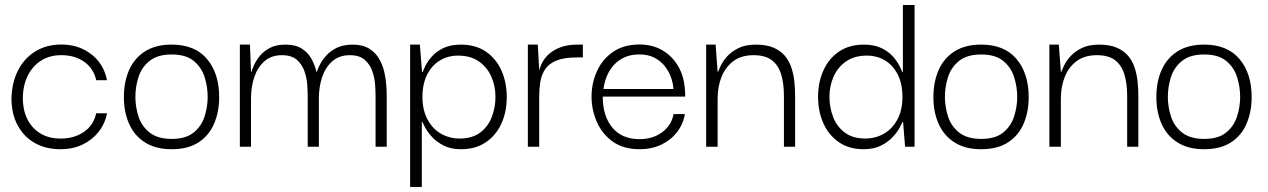

<svg xmlns="http://www.w3.org/2000/svg" viewBox="-20 -583 5037 763"><path d="M220 10Q162.8 10 119.2 -14.2Q75.5 -38.5 50.5 -84.2Q25.5 -130 25.5 -193.3Q27.5 -256.5 52.3 -304.5Q77.2 -352.5 121.2 -379.2Q165.2 -406 222.7 -406Q272.7 -406 310.8 -387.3Q349 -368.7 373.3 -336.9Q397.7 -305.2 405.2 -264.2H362.3Q352.3 -310.7 315 -337.2Q277.7 -363.8 223.5 -363.8Q177.7 -363.8 143.7 -342.4Q109.7 -321 90.6 -282.8Q71.5 -244.7 70.7 -194.5Q70.7 -120.8 111.2 -76.6Q151.8 -32.3 221.3 -32.3Q275 -32.3 313.7 -59Q352.3 -85.7 362.3 -133H405.2Q397.7 -92.3 372.5 -59.9Q347.3 -27.5 308.7 -8.8Q270 10 220 10Z M662.1 10Q599.2 10 556.8 -16.7Q514.5 -43.3 493.4 -90.1Q472.3 -136.8 472.3 -197Q472.3 -258.2 493.4 -305.4Q514.5 -352.5 556.9 -379.2Q599.2 -405.8 662.2 -405.8Q754.2 -405.8 802.6 -348.6Q851 -291.3 851 -196.9Q851 -138.7 830.8 -91.5Q810.7 -44.3 768.9 -17.2Q727.1 10 662.1 10ZM662.1 -31Q718.3 -31 749.2 -56Q780.2 -81 792.8 -119.5Q805.3 -158 805.3 -197.9Q805.3 -238.7 792.8 -277.5Q780.2 -316.3 749.2 -341.4Q718.3 -366.5 662.1 -366.5Q606.8 -366.5 575 -341.4Q543.2 -316.3 530.6 -277.5Q518 -238.7 518 -197.9Q518 -158 530.6 -119.5Q543.2 -81 575 -56Q606.8 -31 662.1 -31Z M933.2 0V-405.7H973.3L977.5 -298H979.5Q982 -307.2 989.7 -324.5Q997.3 -341.8 1012.5 -360.6Q1027.7 -379.3 1052.2 -392.5Q1076.7 -405.7 1114.5 -405.7Q1154.3 -405.7 1179.3 -389.8Q1204.3 -373.8 1217.8 -349.3Q1231.2 -324.8 1237.3 -298H1239.3Q1241.8 -307.3 1250.5 -324.7Q1259.2 -342 1275.3 -360.8Q1291.5 -379.5 1317.5 -392.6Q1343.5 -405.7 1381.5 -405.7Q1421.2 -405.7 1446.7 -390Q1472.2 -374.3 1486.5 -349.5Q1500.8 -324.7 1507.2 -296.8Q1513.5 -269 1515.2 -243.2Q1516.8 -217.5 1516.8 -201.3V0H1472.5V-201.5Q1472.5 -219 1470.7 -245.8Q1468.8 -272.7 1459.7 -299.7Q1450.5 -326.7 1429.5 -345.2Q1408.5 -363.7 1370.2 -363.7Q1328.3 -363.7 1301 -339.9Q1273.7 -316.2 1260.4 -277.2Q1247.2 -238.2 1247.2 -191.5V0H1202.8V-201.5Q1202.8 -219 1201 -245.8Q1199.2 -272.7 1190 -299.7Q1180.8 -326.7 1159.8 -345.2Q1138.8 -363.7 1100.5 -363.7Q1058.7 -363.7 1031.3 -339.9Q1004 -316.2 990.8 -277.2Q977.5 -238.2 977.5 -191.5V0Z M1812.2 10Q1772 10 1743.9 -4.2Q1715.8 -18.3 1697.7 -38Q1679.5 -57.7 1670.2 -75.2Q1660.8 -92.7 1658.3 -98.5H1656.3V159.8H1609.8V-405.7H1648.5L1657.2 -296.3H1659.2Q1661.7 -303 1670 -320.3Q1678.3 -337.7 1695.6 -357.7Q1712.8 -377.7 1741.4 -391.7Q1770 -405.7 1811.3 -405.7Q1870.2 -405.7 1910.8 -378Q1951.3 -350.3 1972.6 -303.1Q1993.8 -255.8 1993.8 -197.2Q1993.8 -137.8 1972.1 -90.9Q1950.3 -44 1909.8 -17Q1869.2 10 1812.2 10ZM1806.8 -32.5Q1857 -32.5 1888.5 -56.4Q1920 -80.3 1934.5 -118.5Q1949 -156.7 1949 -198.2Q1949 -240.5 1932.8 -277.8Q1916.7 -315.2 1883.5 -338.6Q1850.3 -362 1800.2 -362Q1760.2 -362 1728.2 -342.8Q1696.2 -323.5 1677.5 -286.6Q1658.8 -249.7 1658.8 -198.2Q1658.8 -145.8 1678.8 -108.5Q1698.7 -71.2 1732.3 -51.8Q1766 -32.5 1806.8 -32.5Z M2077.7 0V-405.7H2117.2L2123.7 -288.8L2122.7 -202.2V0ZM2122.7 -195.8 2119.7 -283.8Q2122 -308.5 2132.7 -330.4Q2143.3 -352.3 2162.5 -369.1Q2181.7 -385.8 2209.5 -395.8Q2237.3 -405.7 2273.8 -405.7H2296.2V-354.8H2273.7Q2222.5 -354.8 2192.2 -342.7Q2161.8 -330.5 2146.9 -308.6Q2132 -286.7 2127.3 -257.7Q2122.7 -228.7 2122.7 -195.8Z M2522 10Q2457 10 2414.3 -20.8Q2371.7 -51.7 2351 -100.4Q2330.3 -149.2 2330.8 -201.2Q2331.3 -255 2353.2 -302Q2375 -349 2417.5 -377.6Q2460 -406.2 2521.2 -406.2Q2571.8 -406.2 2611.2 -383.8Q2650.7 -361.3 2674.7 -320.5Q2698.7 -279.7 2702 -224.2Q2702.8 -219.2 2702.8 -212Q2702.8 -204.8 2702.8 -199H2375.3Q2375.3 -121.7 2413.5 -75.8Q2451.7 -30 2521.5 -30Q2573 -30 2610.5 -56.8Q2648 -83.7 2656.8 -129.7H2701.8Q2694.7 -89 2670 -57.3Q2645.3 -25.7 2607.3 -7.8Q2569.3 10 2522 10ZM2378.2 -229.2H2656.2Q2655.3 -248.3 2647.8 -271.9Q2640.2 -295.5 2624.2 -317.1Q2608.2 -338.7 2582.5 -352.7Q2556.8 -366.7 2520.7 -366.7Q2487.8 -366.7 2462.8 -355.6Q2437.8 -344.5 2420.2 -325.4Q2402.7 -306.3 2392.1 -281.5Q2381.5 -256.7 2378.2 -229.2Z M2786.2 0V-405.7H2823.8L2831.8 -298H2833.8Q2836.3 -304.7 2844.3 -322Q2852.3 -339.3 2869.2 -358.5Q2886.2 -377.7 2914.2 -391.7Q2942.2 -405.7 2983.8 -405.7Q3025.5 -405.7 3053.4 -393.8Q3081.3 -382 3098.8 -361.5Q3116.2 -341 3124.9 -314.4Q3133.7 -287.8 3136.7 -259.1Q3139.7 -230.3 3139.7 -201.3V0H3095.3V-201.5Q3095.3 -251 3084.3 -287.4Q3073.3 -323.8 3047.2 -343.8Q3021.2 -363.7 2974.7 -363.7Q2925.8 -363.7 2894.3 -340Q2862.8 -316.3 2847.3 -277.4Q2831.8 -238.5 2831.8 -191.5V0Z M3412.2 10Q3354.3 10 3313.8 -17.9Q3273.3 -45.8 3252.2 -92.8Q3231 -139.8 3231 -198Q3231 -257 3252.7 -304.2Q3274.3 -351.3 3314.8 -378.5Q3355.3 -405.7 3413 -405.7Q3454.3 -405.7 3483.1 -391.7Q3511.8 -377.7 3529.2 -357.7Q3546.5 -337.7 3555 -320.3Q3563.5 -303 3566 -296.3H3568V-563H3614.5V0H3576.7L3568.8 -98.5H3566.8Q3564.3 -92.7 3554.9 -75.2Q3545.5 -57.7 3527.2 -38Q3508.8 -18.3 3480.6 -4.2Q3452.3 10 3412.2 10ZM3418.3 -32.5Q3459.3 -32.5 3492.9 -51.8Q3526.5 -71.2 3546.4 -108.5Q3566.3 -145.8 3566.3 -198.2Q3566.3 -249.7 3547.7 -286.6Q3529 -323.5 3497.1 -342.8Q3465.2 -362 3425 -362Q3375 -362 3341.8 -338.6Q3308.5 -315.2 3292.3 -277.8Q3276.2 -240.5 3276.2 -198.2Q3276.2 -156.7 3290.7 -118.5Q3305.2 -80.3 3336.8 -56.4Q3368.3 -32.5 3418.3 -32.5Z M3879.1 10Q3816.2 10 3773.8 -16.7Q3731.5 -43.3 3710.4 -90.1Q3689.3 -136.8 3689.3 -197Q3689.3 -258.2 3710.4 -305.4Q3731.5 -352.5 3773.9 -379.2Q3816.2 -405.8 3879.2 -405.8Q3971.2 -405.8 4019.6 -348.6Q4068 -291.3 4068 -196.9Q4068 -138.7 4047.8 -91.5Q4027.7 -44.3 3985.9 -17.2Q3944.1 10 3879.1 10ZM3879.1 -31Q3935.3 -31 3966.2 -56Q3997.2 -81 4009.8 -119.5Q4022.3 -158 4022.3 -197.9Q4022.3 -238.7 4009.8 -277.5Q3997.2 -316.3 3966.2 -341.4Q3935.3 -366.5 3879.1 -366.5Q3823.8 -366.5 3792 -341.4Q3760.2 -316.3 3747.6 -277.5Q3735 -238.7 3735 -197.9Q3735 -158 3747.6 -119.5Q3760.2 -81 3792 -56Q3823.8 -31 3879.1 -31Z M4150.2 0V-405.7H4187.8L4195.8 -298H4197.8Q4200.3 -304.7 4208.3 -322Q4216.3 -339.3 4233.2 -358.5Q4250.2 -377.7 4278.2 -391.7Q4306.2 -405.7 4347.8 -405.7Q4389.5 -405.7 4417.4 -393.8Q4445.3 -382 4462.8 -361.5Q4480.2 -341 4488.9 -314.4Q4497.7 -287.8 4500.7 -259.1Q4503.7 -230.3 4503.7 -201.3V0H4459.3V-201.5Q4459.3 -251 4448.3 -287.4Q4437.3 -323.8 4411.2 -343.8Q4385.2 -363.7 4338.7 -363.7Q4289.8 -363.7 4258.3 -340Q4226.8 -316.3 4211.3 -277.4Q4195.8 -238.5 4195.8 -191.5V0Z M4765.1 10Q4702.2 10 4659.8 -16.7Q4617.5 -43.3 4596.4 -90.1Q4575.3 -136.8 4575.3 -197Q4575.3 -258.2 4596.4 -305.4Q4617.5 -352.5 4659.9 -379.2Q4702.2 -405.8 4765.2 -405.8Q4857.2 -405.8 4905.6 -348.6Q4954 -291.3 4954 -196.9Q4954 -138.7 4933.8 -91.5Q4913.7 -44.3 4871.9 -17.2Q4830.1 10 4765.1 10ZM4765.1 -31Q4821.3 -31 4852.2 -56Q4883.2 -81 4895.8 -119.5Q4908.3 -158 4908.3 -197.9Q4908.3 -238.7 4895.8 -277.5Q4883.2 -316.3 4852.2 -341.4Q4821.3 -366.5 4765.1 -366.5Q4709.8 -366.5 4678 -341.4Q4646.2 -316.3 4633.6 -277.5Q4621 -238.7 4621 -197.9Q4621 -158 4633.6 -119.5Q4646.2 -81 4678 -56Q4709.8 -31 4765.1 -31Z"/></svg>

Font: Darker Grotesque Light
Style: Regular
Weight: 300
Designer: Gabriel Lam
Foundry: TypeRant
Version: Version 1.000;gftools[0.9.28]